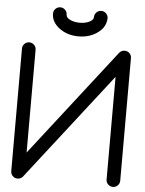

<svg xmlns="http://www.w3.org/2000/svg" viewBox="-64 -1046 830 1097"><g transform="rotate(5 351.5 -498.0)"><path d="M585.9 -627.9 107.4 -12.7Q95.2 0 78.1 0Q62 0 50.5 -11.5Q39.1 -22.9 39.1 -39.1V-742.2Q39.1 -758.3 50.5 -769.8Q62 -781.2 78.1 -781.2Q94.2 -781.2 105.7 -769.8Q117.2 -758.3 117.2 -742.2V-152.8L594.7 -767.1Q607.4 -781.2 625 -781.2Q641.1 -781.2 652.6 -769.8Q664.1 -758.3 664.1 -742.2V-39.1Q664.1 -22.9 652.6 -11.5Q641.1 0 625 0Q608.9 0 597.4 -11.5Q585.9 -22.9 585.9 -39.1ZM198.2 -957Q198.2 -973.1 209.7 -984.6Q221.2 -996.1 237.3 -996.1Q253.4 -996.1 264.9 -984.6Q276.4 -973.1 276.4 -957Q276.4 -940.9 299.3 -929.4Q322.3 -918 354.5 -918Q386.7 -918 409.9 -929.4Q433.1 -940.9 433.1 -957Q433.1 -973.1 444.6 -984.6Q456.1 -996.1 472.2 -996.1Q488.3 -996.1 499.8 -984.6Q511.2 -973.1 511.2 -957Q508.8 -905.8 465.3 -874.5Q419.4 -839.8 354.5 -839.8Q289.6 -839.8 243.9 -874.3Q198.2 -908.7 198.2 -957Z"/></g></svg>

Font: Comfortaa
Style: Regular
Weight: 400
Designer: Johan Aakerlund - aajohan
Foundry: Johan Aakerlund
Version: Version 2.004 2013